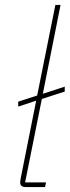

<svg xmlns="http://www.w3.org/2000/svg" viewBox="-20 -760 283 780"><path d="M167 -19 163 0H85Q62 0 62 -19Q62 -23 64 -35L127 -351L54 -327V-347L131 -372L205 -740H226L154 -379L243 -408V-388L150 -358L82 -19Z"/></svg>

Font: IBM Plex Sans Thin
Style: Italic
Weight: 100
Italic angle: -11.31°
Designer: Mike Abbink, Paul van der Laan, Pieter van Rosmalen
Foundry: Bold Monday
Version: Version 3.0